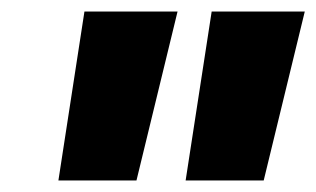

<svg xmlns="http://www.w3.org/2000/svg" viewBox="-20 -720 547 332"><path d="M81 -408 126 -700H287L216 -408ZM301 -408 346 -700H507L436 -408Z"/></svg>

Font: My Font
Style: Italic
Weight: 500
Designer: Julieta Ulanovsky
Foundry: Julieta Ulanovsky
Version: ""